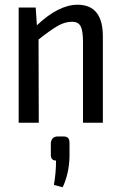

<svg xmlns="http://www.w3.org/2000/svg" viewBox="-20 -519 512 812"><path d="M308 -499Q415 -499 415 -365V0H331V-341Q331 -389 321 -408Q311 -427 285 -427Q255 -427 225 -410Q195 -393 143 -352L144 0H59V-487H131L136 -412Q228 -499 308 -499ZM225 58H247Q262 58 268 64.5Q274 71 274 86V141Q273 213 245 273L208 263Q217 211 217 160Q195 160 195 136V86Q198 58 225 58Z"/></svg>

Font: exo2condensed_r
Style: Regular
Weight: 400
Width: 3
Designer: Natanael Gama
Version: Version 1.001;PS 001.001;hotconv 1.0.70;makeotf.lib2.5.58329